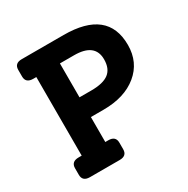

<svg xmlns="http://www.w3.org/2000/svg" viewBox="-159 -843 968 986"><g transform="rotate(-30 325.0 -350.0)"><path d="M345 -700Q606 -700 606 -491Q606 -388 531 -326.5Q456 -265 331 -265H256V-117H274Q317 -117 317 -78V-39Q317 0 274 0H98Q54 0 54 -39V-78Q54 -117 98 -117H116V-583H98Q54 -583 54 -622V-661Q54 -700 97 -700ZM326 -382Q397 -382 430 -407.5Q463 -433 463 -488Q463 -583 340 -583H256V-382Z"/></g></svg>

Font: Solway
Style: Bold
Weight: 700
Designer: Mariya V. Pigoulevskaya
Foundry: The Northern Block Ltd.
Version: Version 1.000;hotconv 1.0.109;makeotfexe 2.5.65596